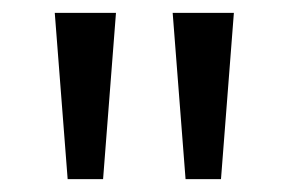

<svg xmlns="http://www.w3.org/2000/svg" viewBox="-20 -734 448 298"><path d="M160 -714 140 -456H85L65 -714ZM343 -714 323 -456H268L248 -714Z"/></svg>

Font: lguzrati85
Style: Book
Weight: 400
Designer: Jelle Bosma - Monotype Design Team, Universal Thirst
Foundry: Monotype Imaging Inc.
Version: Version 2.106